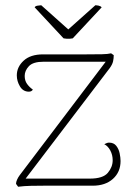

<svg xmlns="http://www.w3.org/2000/svg" viewBox="-20 -707 516 731"><path d="M49 4 41 -7Q41 -14 45 -23Q49 -32 55 -40L390 -482L395 -472H146Q106 -472 90 -455Q74 -438 74 -418Q74 -400 83 -387.5Q92 -375 105 -366Q103 -362 99 -360Q95 -358 90 -358Q68 -358 56 -378Q44 -398 44 -420Q44 -452 70 -476Q96 -500 144 -500H308Q346 -500 368.5 -500.5Q391 -501 403 -504L413 -497Q413 -485 410.5 -473.5Q408 -462 398 -448L70 -17L65 -27H322Q372 -27 390.5 -49Q409 -71 409 -97Q409 -117 400 -134Q391 -151 377 -158Q388 -164 395 -164Q413 -164 422.5 -152Q432 -140 435.5 -123.5Q439 -107 439 -94Q439 -52 410 -26Q381 0 333 0H146Q124 0 98 0.5Q72 1 49 4ZM137 -687 240 -595 343 -687Q348 -687 355.5 -685.5Q363 -684 367 -679L257 -561Q251 -560 245.5 -559.5Q240 -559 234 -559.5Q228 -560 222 -561L112 -679Q114 -684 123.5 -685.5Q133 -687 137 -687Z"/></svg>

Font: Arima Thin
Style: Regular
Weight: 100
Designer: Joana Correia and Natanael Gama
Foundry: NDISCOVER
Version: Version 1.101;gftools[0.9.23]